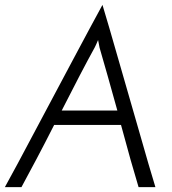

<svg xmlns="http://www.w3.org/2000/svg" viewBox="-40 -767 705 787"><path d="M528 0Q514 -46 495 -113Q476 -180 456 -255H182Q144 -180 108.5 -113Q73 -46 48 0H-20Q0 -36 32 -95.5Q64 -155 101.5 -226Q139 -297 180 -373.5Q221 -450 258.5 -521Q296 -592 328 -651Q360 -710 380 -747Q391 -710 408.5 -651Q426 -592 446 -521Q466 -450 488.5 -373.5Q511 -297 531 -226Q551 -155 568.5 -95.5Q586 -36 597 0ZM348 -572Q322 -525 286.5 -457Q251 -389 213 -314H441Q420 -389 401 -457Q382 -525 368 -572Q367 -576 365.5 -585.5Q364 -595 362 -603Q359 -595 354.5 -585.5Q350 -576 348 -572Z"/></svg>

Font: Josefin Sans
Style: Italic
Weight: 400
Italic angle: -7.5°
Designer: Santiago Orozco
Foundry: Typemade